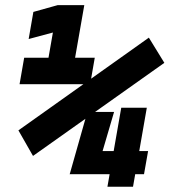

<svg xmlns="http://www.w3.org/2000/svg" viewBox="-20 -713 647 733"><path d="M106 -117.7 50.3 -215.3 548.3 -569.3 607.4 -473.1ZM147.5 -391.6 200.2 -693.4H301.8L249 -391.6ZM54.7 -391.6 72.3 -492.7H169.4L151.9 -391.6ZM244.1 -391.6 261.7 -492.7H341.8L324.2 -391.6ZM89.4 -564 107.4 -667.5 200.2 -693.4 182.1 -588.9ZM390.1 0 442.9 -301.8H540.5L487.8 0ZM245.6 -47.9 300.3 -136.2H418.9L403.3 -47.9ZM246.1 -47.9 313.5 -285.6H415.5L345.7 -47.9ZM491.2 -47.9 506.8 -136.2H545.4L529.8 -47.9Z"/></svg>

Font: Cascadia Mono NF
Style: Italic
Weight: 400
Italic angle: -10°
Monospace: yes
Designer: Aaron Bell
Foundry: Saja Typeworks
Version: Version 2404.023